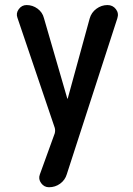

<svg xmlns="http://www.w3.org/2000/svg" viewBox="-20 -540 540 779"><path d="M202.1 -21.5 50.8 -467.8Q43.9 -486.3 56.2 -502.9Q68.4 -519.5 87.9 -519.5Q112.3 -519.5 132.3 -504.9Q152.3 -490.2 158.2 -466.8L252.9 -140.6Q252.9 -139.6 253.9 -139.6Q254.9 -139.6 254.9 -140.6L343.8 -464.8Q350.6 -489.3 371.1 -504.4Q391.6 -519.5 416 -519.5Q437.5 -519.5 450.2 -502.9Q462.9 -486.3 456.1 -465.8L251 167Q244.1 190.4 224.1 205.1Q204.1 219.7 178.7 219.7Q159.2 219.7 147 203.1Q134.8 186.5 141.6 168L202.1 1Q205.1 -10.7 202.1 -21.5Z"/></svg>

Font: Rounded-X Mgen+ 1mn medium
Style: Regular
Weight: 500
Designer: [Source Han Sans]
Ryoko NISHIZUKA  (kana & ideographs); Paul D. Hunt (Latin, Greek & Cyrillic); Wenlong ZHANG  (bopomofo
Version: Version 1.059.20150602